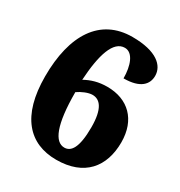

<svg xmlns="http://www.w3.org/2000/svg" viewBox="-173 -844 914 975"><g transform="rotate(30 284.5 -357.0)"><path d="M297 10C461 10 540 -88 540 -232C540 -364 460 -441 338 -441C287 -441 247 -429 209 -408C218 -559 249 -657 316 -657C364 -657 387 -592 387 -519C486 -519 520 -561 520 -610C520 -670 464 -724 322 -724C133 -724 37 -572 37 -329C37 -97 138 10 297 10ZM302 -64C246 -64 210 -143 210 -336C234 -353 269 -368 293 -368C337 -368 370 -331 370 -222C370 -100 340 -64 302 -64Z"/></g></svg>

Font: Noto Serif Gurmukhi Black
Style: Regular
Weight: 900
Designer: Vaibhav Singh and the Monotype Design Team
Foundry: Monotype Imaging Inc.
Version: Version 2.004